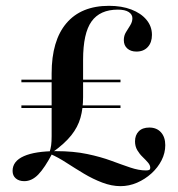

<svg xmlns="http://www.w3.org/2000/svg" viewBox="-20 -602 604 650"><path d="M147.6 -86.3Q151.6 -98.4 153.2 -110.5Q154.8 -122.6 154.8 -141.1Q154.8 -159.7 154.8 -189.5V-353.2Q154.8 -464.5 204.8 -523.4Q254.8 -582.3 349.2 -582.3Q391.9 -582.3 424.6 -569.8Q457.3 -557.3 475.8 -535.1Q494.4 -512.9 494.4 -483.9Q494.4 -458.1 480.2 -442.7Q466.1 -427.4 441.9 -427.4Q422.6 -427.4 410.9 -437.9Q399.2 -448.4 399.2 -466.1Q399.2 -481.5 406.5 -493.1Q413.7 -504.8 421 -516.5Q428.2 -528.2 428.2 -540.3Q428.2 -553.2 415.7 -561.3Q403.2 -569.4 379 -569.4Q318.5 -569.4 289.9 -529.4Q261.3 -489.5 261.3 -399.2V-273.4Q261.3 -234.7 252.4 -203.2Q243.5 -171.8 221.4 -144Q199.2 -116.1 158.9 -87.1ZM62.1 11.3Q44.4 11.3 33.5 2Q22.6 -7.3 22.6 -23.4Q22.6 -56.5 60.9 -73.4Q99.2 -90.3 170.2 -90.3Q229 -90.3 275 -80.6Q321 -71 356.9 -57.7Q392.7 -44.4 421.4 -34.7Q450 -25 474.2 -25Q482.3 -25 485.5 -27Q488.7 -29 488.7 -33.9Q488.7 -42.7 481 -51.6Q473.4 -60.5 462.9 -70.6Q452.4 -80.6 444.8 -93.5Q437.1 -106.5 437.1 -123.4Q437.1 -144.4 449.6 -157.3Q462.1 -170.2 485.5 -170.2Q510.5 -170.2 525 -154Q539.5 -137.9 539.5 -110.5Q539.5 -83.9 527 -59.3Q514.5 -34.7 492.7 -14.9Q471 4.8 444 16.5Q416.9 28.2 387.9 28.2Q358.1 28.2 326.2 16.1Q294.4 4 264.1 -14.1Q233.9 -32.3 205.2 -50.8Q176.6 -69.4 150.8 -80.6L157.3 -83.1Q131.5 -33.9 109.7 -11.3Q87.9 11.3 62.1 11.3ZM52.4 -236.3V-245.2H387.9V-236.3ZM52.4 -323.4V-332.3H387.9V-323.4Z"/></svg>

Font: Playfair 144pt SemiCondensed SemiBold
Style: Regular
Weight: 600
Width: 4
Designer: Claus Eggers Sørensen
Foundry: Claus Eggers Sørensen
Version: Version 2.203